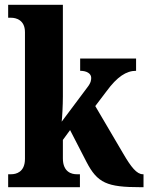

<svg xmlns="http://www.w3.org/2000/svg" viewBox="-20 -780 619 800"><path d="M14 0H313V-54H299C280 -54 242 -62 242 -120V-197L272 -238L340 -106C386 -17 426 0 566 0H578V-54H575C550 -54 526 -84 494 -139L377 -338L424 -400C468 -460 506 -485 547 -485V-536H314V-485C342 -485 360 -473 360 -456C360 -449 360 -436 344 -416L237 -273C239 -286 242 -343 242 -378V-760H14V-706H27C45 -706 84 -698 84 -646V-118C84 -62 46 -54 27 -54H14Z"/></svg>

Font: Noto Serif Khmer Condensed ExtraBold
Style: Regular
Weight: 800
Width: 3
Designer: Danh Hong and the Monotype Design Team
Foundry: Monotype Imaging Inc.
Version: Version 2.004